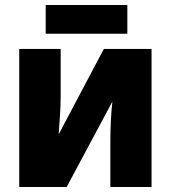

<svg xmlns="http://www.w3.org/2000/svg" viewBox="-20 -749 686 769"><path d="M163 -729V-614H490V-729ZM57 -553V0H247L430 -342Q422 -265 422 -185V0H587V-553H396L215 -211Q218 -254 220.5 -291Q223 -328 223 -366V-553Z"/></svg>

Font: Noto Sans UI SemiCondensed Black
Style: Regular
Weight: 900
Width: 4
Designer: Monotype Design Team
Foundry: Monotype Imaging Inc.
Version: 1.001